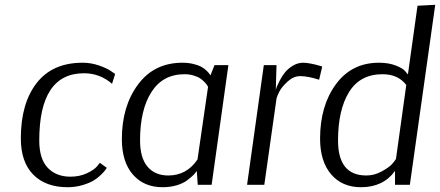

<svg xmlns="http://www.w3.org/2000/svg" viewBox="-20 -772 1838 802"><path d="M448 -422Q397 -466 331 -466Q144 -466 144 -185Q144 -108 179.5 -71Q215 -34 274 -34Q313 -34 343.5 -48.5Q374 -63 386 -78L397 -92L426 -71Q424 -68 420.5 -62.5Q417 -57 403 -43Q389 -29 372 -18.5Q355 -8 325.5 1Q296 10 262 10Q171 10 119 -42.5Q67 -95 67 -194Q67 -340 133 -425Q199 -510 325 -510Q361 -510 395 -498Q429 -486 445 -474L461 -463Z M934 -500 864 0H806L802 -58Q796 -49 787.5 -40.5Q779 -32 762 -19Q745 -6 718 2Q691 10 659 10Q581 10 535 -43Q489 -96 489 -191Q489 -328 556.5 -419Q624 -510 742 -510Q766 -510 787 -505Q808 -500 820 -493.5Q832 -487 841.5 -478Q851 -469 854 -464.5Q857 -460 859 -457L876 -500ZM683 -39Q760 -39 805 -106L849 -409Q848 -411 845.5 -415.5Q843 -420 835 -428.5Q827 -437 817 -444Q807 -451 789 -456.5Q771 -462 751 -462Q660 -462 612.5 -387.5Q565 -313 565 -186Q565 -113 596 -76Q627 -39 683 -39Z M1326 -494 1313 -439Q1266 -454 1234 -454Q1206 -454 1181.5 -431.5Q1157 -409 1147.5 -390.5Q1138 -372 1135 -361V-360L1084 0H1012L1082 -500H1135L1132 -397Q1133 -402 1136 -409.5Q1139 -417 1149 -436.5Q1159 -456 1171.5 -471Q1184 -486 1204 -498Q1224 -510 1247 -510Q1260 -510 1280 -506Q1300 -502 1313 -498Z M1798 -752 1692 0H1630V-58Q1581 10 1488 10Q1409 10 1363 -44Q1317 -98 1317 -193Q1317 -330 1383 -420Q1449 -510 1563 -510Q1604 -510 1634 -498Q1664 -486 1673 -474L1683 -462H1684L1724 -748ZM1510 -39Q1544 -39 1574.5 -56Q1605 -73 1616 -85Q1627 -97 1634 -108L1677 -417Q1643 -462 1578 -462Q1484 -462 1438 -387.5Q1392 -313 1392 -185Q1392 -39 1510 -39Z"/></svg>

Font: ArsenalItalic
Style: Italic
Weight: 400
Italic angle: -9°
Designer: Andrij Shevchenko
Foundry: Stairsfor.com
Version: Version 1.000